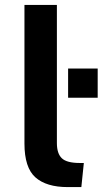

<svg xmlns="http://www.w3.org/2000/svg" viewBox="-20 -760 420 786"><path d="M80.1 -172.4V-739.7H212.9V-174.3Q212.9 -131.3 233.2 -112.1Q253.4 -92.8 306.6 -92.8H323.2L313 5.9H257.3Q169.9 5.9 125 -33.9Q80.1 -73.7 80.1 -172.4ZM258.8 -479.5H379.9V-359.9H258.8Z"/></svg>

Font: Monda
Style: Bold
Weight: 700
Designer: Vernon Adams
Foundry: Vernon Adams
Version: Version 2.100; ttfautohint (v1.8.3)